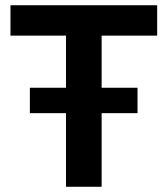

<svg xmlns="http://www.w3.org/2000/svg" viewBox="-20 -713 639 733"><path d="M232 0V-281H94V-378H232V-577H20V-693H580V-577H368V-378H505V-281H368V0Z"/></svg>

Font: Ubuntu Sans
Style: Bold
Weight: 700
Designer: Dalton Maag Ltd
Foundry: Dalton Maag Ltd
Version: Version 1.006; ttfautohint (v1.8.4.7-5d5b)